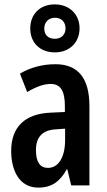

<svg xmlns="http://www.w3.org/2000/svg" viewBox="-20 -846 486 876"><path d="M230 -607C298 -607 343 -653 343 -717C343 -781 296 -826 230 -826C162 -826 118 -781 118 -716C118 -652 162 -607 230 -607ZM231 -669C198 -669 182 -688 182 -716C182 -745 202 -765 231 -765C261 -765 279 -745 279 -716C279 -688 259 -669 231 -669ZM233 -553C173 -553 118 -538 71 -510L104 -426C146 -451 181 -463 211 -463C257 -463 276 -430 276 -362V-335L211 -332C95 -327 31 -268 31 -157C31 -70 67 10 155 10C216 10 254 -18 285 -74H287L305 0H388V-362C388 -487 338 -553 233 -553ZM236 -256 277 -259V-207C277 -128 246 -80 199 -80C163 -80 144 -106 144 -161C144 -221 174 -253 236 -256Z"/></svg>

Font: Noto Sans Georgian ExtraCondensed SemiBold
Style: Regular
Weight: 600
Width: 2
Designer: Monotype Design Team, Akaki Razmadze
Foundry: Google LLC
Version: Version 2.005